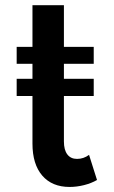

<svg xmlns="http://www.w3.org/2000/svg" viewBox="-20 -724 450 760"><path d="M255.5 16Q186 16 147.2 -29Q108.5 -74 108.5 -155.5V-344H46V-412H108.5V-471.5H46V-538.5H108.5V-703.5H233V-538.5H351V-471.5H233V-412H351V-344H233V-164Q233 -130.5 246.5 -112.8Q260 -95 285 -95Q311 -95 332.5 -111L364 -11.5Q341.5 1.5 312.5 8.8Q283.5 16 255.5 16Z"/></svg>

Font: Spartan Thin SemiBold
Style: Regular
Weight: 600
Version: Version 1.004